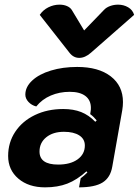

<svg xmlns="http://www.w3.org/2000/svg" viewBox="-20 -797 597 826"><path d="M15 -126Q15 -184 45.5 -230Q76 -276 130 -302Q184 -328 252 -328Q296 -328 329 -315Q362 -302 390 -273L396 -279Q382 -296 368 -306L370 -319Q371 -324 371 -333Q371 -366 347.5 -384Q324 -402 280 -402Q236 -402 198.5 -386Q161 -370 136 -339Q116 -344 102.5 -358.5Q89 -373 89 -390Q89 -423 118.5 -450.5Q148 -478 199 -493.5Q250 -509 312 -509Q404 -509 456.5 -468.5Q509 -428 509 -358Q509 -341 506 -323L463 -80Q455 -33 421.5 -12Q388 9 320 9L327 -30Q342 -41 356 -55L352 -60Q311 -23 269.5 -7Q228 9 174 9Q103 9 59 -28.5Q15 -66 15 -126ZM345 -171Q345 -199 321 -214.5Q297 -230 255 -230Q208 -230 179 -206.5Q150 -183 150 -145Q150 -89 230 -89Q283 -89 314 -111.5Q345 -134 345 -171ZM427 -754Q437 -765 453.5 -771Q470 -777 488 -777Q512 -777 531.5 -765.5Q551 -754 557 -733L371 -570Q346 -548 321 -548Q296 -548 279 -570L151 -733Q165 -754 188 -765.5Q211 -777 236 -777Q254 -777 268 -771Q282 -765 289 -754L342 -666Z"/></svg>

Font: K2D ExtraBold
Style: Italic
Weight: 800
Italic angle: -10°
Designer: Katatrad Aksorn Co.,Ltd.
Foundry: Cadson Demak Co.,Ltd.
Version: Version 1.000; ttfautohint (v1.6)